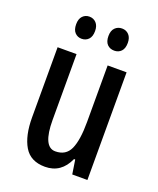

<svg xmlns="http://www.w3.org/2000/svg" viewBox="-137 -811 746 905"><g transform="rotate(20 235.5 -358.5)"><path d="M408 -540V0H332L321 -71H315Q279 10 198 10Q125 10 93.5 -43.5Q62 -97 62 -188V-540H157V-210Q157 -75 219 -75Q272 -75 292.5 -120Q313 -165 313 -256V-540ZM107 -672Q107 -699 120.5 -713Q134 -727 154 -727Q175 -727 188.5 -712.5Q202 -698 202 -672Q202 -644 188.5 -630Q175 -616 154 -616Q134 -616 120.5 -630Q107 -644 107 -672ZM269 -672Q269 -699 283 -713Q297 -727 318 -727Q339 -727 352.5 -712.5Q366 -698 366 -672Q366 -644 352.5 -630Q339 -616 318 -616Q296 -616 282.5 -630Q269 -644 269 -672Z"/></g></svg>

Font: Noto Sans Gujarati UI ExtraCondensed Medium
Style: Regular
Weight: 500
Width: 2
Designer: Jelle Bosma - Monotype Design Team, Universal Thirst
Foundry: Monotype Imaging Inc.
Version: Version 2.106; ttfautohint (v1.8.4.7-5d5b)